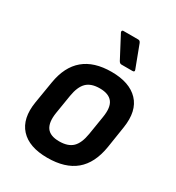

<svg xmlns="http://www.w3.org/2000/svg" viewBox="-172 -808 849 925"><g transform="rotate(30 253.0 -345.5)"><path d="M230.5 11Q128.6 11 80.5 -41.8Q32.3 -94.7 48.1 -191.8L68.3 -314.1Q99.3 -502.7 293.1 -502.7Q393.5 -502.7 442.7 -450.8Q492 -398.9 476.6 -300.1L458 -180.2Q442.3 -83.3 385.9 -36.1Q329.5 11 230.5 11ZM240.7 -86.2Q289.4 -86.2 314.5 -110.4Q339.5 -134.6 348.5 -189.7L365.3 -293.8Q374.9 -351.8 354.2 -378.6Q333.5 -405.5 283.7 -405.5Q235.4 -405.5 210.6 -381.1Q185.8 -356.7 176.8 -302.2L159.7 -196.9Q151.1 -141.5 170.5 -113.8Q190 -86.2 240.7 -86.2ZM315.7 -556.6Q306.6 -556.6 300.5 -567.8L236.1 -690Q234.4 -694.4 236.1 -698.1Q237.8 -701.8 242.8 -701.8H325.6Q335.7 -701.8 340.1 -690L386.2 -567.8Q390.5 -556.6 377.1 -556.6Z"/></g></svg>

Font: Sofia Sans Semi Condensed
Style: Italic
Weight: 400
Italic angle: -9°
Designer: Botio Nikoltchev, Ani Petrova
Foundry: lettersoup
Version: Version 4.101